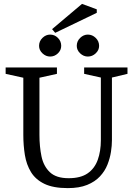

<svg xmlns="http://www.w3.org/2000/svg" viewBox="-20 -958 691 988"><path d="M329 10Q254 10 208.5 -12Q163 -34 139.5 -72.5Q116 -111 108 -160.5Q100 -210 100 -264V-558L9 -578V-611H273V-578L183 -558V-264Q183 -204 193.5 -153.5Q204 -103 236.5 -72Q269 -41 333 -41Q395 -41 431 -66Q467 -91 483 -135.5Q499 -180 499 -237V-559L413 -578V-611H636V-578L556 -559V-236Q556 -209 551 -176.5Q546 -144 533 -111Q520 -78 494.5 -50.5Q469 -23 428.5 -6.5Q388 10 329 10ZM432 -667Q410 -667 392.5 -683.5Q375 -700 375 -722Q375 -746 392.5 -763Q410 -780 432 -780Q455 -780 472.5 -763Q490 -746 490 -722Q490 -700 472.5 -683.5Q455 -667 432 -667ZM238 -667Q216 -667 198.5 -683.5Q181 -700 181 -722Q181 -746 198.5 -763Q216 -780 238 -780Q261 -780 278 -763Q295 -746 295 -722Q295 -700 278 -683.5Q261 -667 238 -667ZM264 -789 248 -808 402 -938 478 -910V-892Z"/></svg>

Font: Manuale
Style: Regular
Weight: 400
Designer: Eduardo Tunni / Pablo Cosgaya
Foundry: Eduardo Tunni / Pablo Cosgaya
Version: Version 1.002